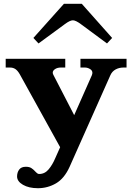

<svg xmlns="http://www.w3.org/2000/svg" viewBox="-20 -780 697 1012"><path d="M183 -551 156 -580 317 -760H411L571 -580L544 -551L406 -653Q379 -673 364 -673Q349 -673 322 -653ZM647 -470V-424H630Q608 -424 589.5 -414Q571 -404 562 -384L347 99Q319 161 275 186.5Q231 212 180 212Q132 212 101 194Q70 176 70 150Q70 129 81 114Q92 99 116 99Q134 99 144.5 105.5Q155 112 165 123Q167 125 171 129Q175 133 178.5 135Q182 137 187 137Q216 137 236.5 112.5Q257 88 272 52L297 -4L84 -389Q73 -408 61 -416Q49 -424 33 -424H10V-470H324V-424H300Q283 -424 270.5 -416Q258 -408 258 -397Q258 -392 261 -386L371 -173L464 -383Q467 -391 467 -396Q467 -409 454 -416.5Q441 -424 428 -424H404V-470Z"/></svg>

Font: Taviraj ExtraBold
Style: Regular
Weight: 800
Designer: Katatrad Team
Foundry: CadsonDemak
Version: Version 1.001